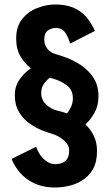

<svg xmlns="http://www.w3.org/2000/svg" viewBox="-20 -726 490 855"><path d="M224.5 109Q155.5 109 105.8 75.2Q56 41.5 31.5 -18.5L141.5 -72.5Q145.5 -57 157.2 -39Q169 -21 186.8 -8Q204.5 5 227 5Q256 5 272 -10Q288 -25 288 -55Q288 -81 264.2 -101.5Q240.5 -122 209 -131Q192.5 -135.5 165.5 -146.2Q138.5 -157 111 -176.5Q83.5 -196 64.8 -226.8Q46 -257.5 46 -302.5Q46 -342 67 -372Q88 -402 117.5 -422Q90.5 -442.5 71.2 -474.8Q52 -507 52 -555Q52 -608 79 -641.5Q106 -675 146.2 -690.5Q186.5 -706 226.5 -706Q291 -706 333.5 -677.5Q376 -649 402.5 -588L292 -532Q284.5 -560.5 270.2 -581Q256 -601.5 228.5 -601.5Q208.5 -601.5 192.8 -589.8Q177 -578 177 -549.5Q177 -525.5 192 -507.8Q207 -490 229.5 -484.5Q245 -480.5 275.8 -469.2Q306.5 -458 339.5 -436.5Q372.5 -415 395.5 -380.8Q418.5 -346.5 418.5 -297.5Q418.5 -256 401.2 -224.5Q384 -193 360.5 -172Q382.5 -151.5 397.2 -122.2Q412 -93 412 -53Q412 -5.5 394.8 25.8Q377.5 57 349.5 75.2Q321.5 93.5 288.8 101.2Q256 109 224.5 109ZM239 -232.5Q246 -231 256 -228.2Q266 -225.5 278 -221Q290 -235 297.2 -252.2Q304.5 -269.5 304.5 -288Q304.5 -326.5 277 -346.5Q249.5 -366.5 218.5 -375Q210 -377.5 202.5 -380Q186.5 -369 175 -352Q163.5 -335 163.5 -311.5Q163.5 -282 185 -261Q206.5 -240 239 -232.5Z"/></svg>

Font: Trispace Condensed SemiBold
Style: Regular
Weight: 600
Width: 3
Designer: Tyler Finck
Foundry: Etcetera Type Company
Version: Version 1.210; ttfautohint (v1.8.3)